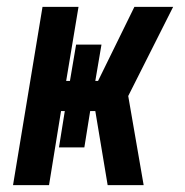

<svg xmlns="http://www.w3.org/2000/svg" viewBox="-20 -540 540 560"><path d="M18 0 104 -520H209L173 -304H184L202 -410H276L258 -304H266L372 -520H485L354 -260L399 0H294L258 -216H243L226 -110H152L169 -216H158L123 0Z"/></svg>

Font: Iosevka Extrabold
Style: Italic
Weight: 800
Italic angle: -9°
Monospace: yes
Designer: Belleve Invis
Foundry: Belleve Invis
Version: Version 32.5.0; ttfautohint (v1.8.4)